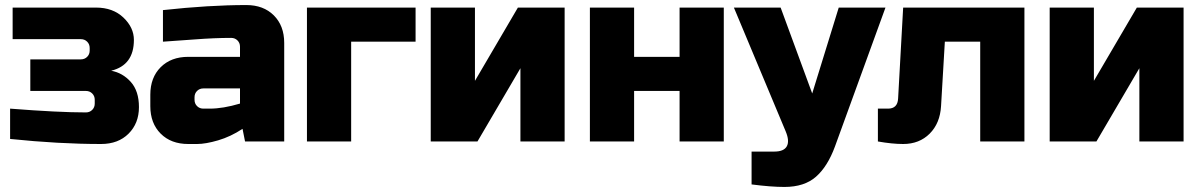

<svg xmlns="http://www.w3.org/2000/svg" viewBox="-20 -560 4755 760"><path d="M20 -130Q211 -115 320 -115Q335 -115 345 -125Q355 -135 355 -150V-165Q355 -180 345 -190Q335 -200 320 -200H100V-325H300Q315 -325 325 -335Q335 -345 335 -360V-370Q335 -385 325 -395Q315 -405 300 -405H30V-530H360Q427 -530 468.5 -490.5Q510 -451 510 -402Q510 -302 420 -280Q465 -272 497.5 -236Q530 -200 530 -136Q530 -72 489 -31Q448 10 380 10Q213 10 20 -10Z M810 -130Q863 -130 930 -150V-210H785Q770 -210 760 -200Q750 -190 750 -175V-165Q750 -150 760 -140Q770 -130 785 -130ZM625 -520Q808 -540 955 -540Q1023 -540 1064 -499Q1105 -458 1105 -390V0H950L940 -50Q893 -19 843.5 -4.5Q794 10 760 10H725Q657 10 616 -31Q575 -72 575 -140V-185Q575 -253 616 -294Q657 -335 725 -335H930V-375Q930 -390 920 -400Q910 -410 895 -410Q830 -410 751.5 -404Q673 -398 625 -395Z M1625 -530V-395H1370V0H1195V-530Z M2030 -530H2215V0H2040V-290L1870 0H1685V-530H1860V-240Z M2670 -335V-530H2845V0H2670V-200H2490V0H2315V-530H2490V-335Z M3085 180Q3032 180 2955 170V40H3045Q3083 40 3094.5 19Q3106 -2 3090 -40L2885 -530H3070L3195 -190L3300 -530H3485L3285 20Q3256 99 3210 139.5Q3164 180 3085 180Z M3555 10Q3512 10 3455 0V-130H3495Q3533 -130 3535 -170L3555 -530H4035V0H3860V-395H3720L3705 -140Q3701 -72 3660 -31Q3619 10 3555 10Z M4480 -530H4665V0H4490V-290L4320 0H4135V-530H4310V-240Z"/></svg>

Font: Russo One
Style: Regular
Weight: 400
Designer: Jovanny lemonad
Foundry: Jovanny Lemonad
Version: Version 1.001